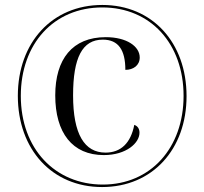

<svg xmlns="http://www.w3.org/2000/svg" viewBox="-20 -745 825 775"><path d="M392 10C595 10 733 -142 733 -357C733 -573 595 -725 393 -725C190 -725 52 -573 52 -358C52 -142 190 10 392 10ZM395 0C203 0 64 -144 64 -358C64 -568 197 -715 393 -715C588 -715 721 -568 721 -358C721 -148 588 0 395 0ZM399 -119C490 -119 543 -168 543 -209C543 -225 536 -236 522 -241C508 -168 468 -129 406 -129C321 -129 275 -203 275 -360C275 -512 312 -585 395 -585C458 -585 486 -543 486 -463C518 -463 544 -481 544 -513C544 -558 491 -595 407 -595C272 -595 203 -506 203 -360C203 -209 272 -119 399 -119Z"/></svg>

Font: Noto Serif Display SemiCondensed SemiBold
Style: Regular
Weight: 600
Width: 4
Designer: Monotype Design Team
Foundry: Monotype Imaging Inc.
Version: Version 2.009